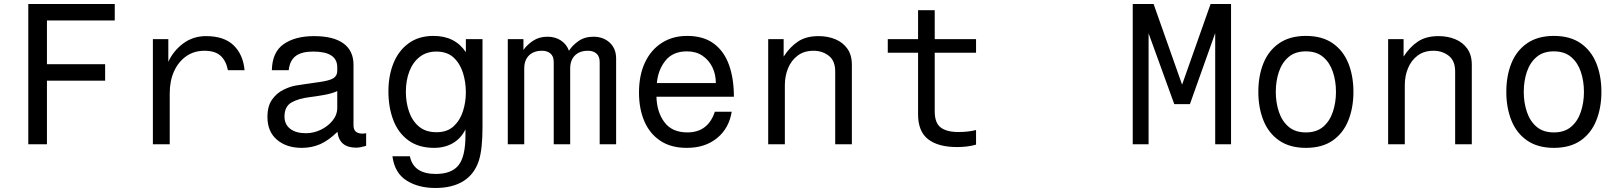

<svg xmlns="http://www.w3.org/2000/svg" viewBox="-20 -719 8074 957"><path d="M504 -317H214V0H121V-699H552V-617H214V-399H504Z M742 0V-524H819V-411Q845 -467 894 -503Q943 -539 1007 -539Q1097 -539 1144.5 -493Q1192 -447 1199 -369H1116Q1107 -416 1079.5 -441Q1052 -466 999 -466Q947 -466 908 -438.5Q869 -411 847.5 -363.5Q826 -316 826 -254V0Z M1805 -55V8Q1774 17 1755 17Q1671 17 1662 -62Q1618 -19 1576 -0.5Q1534 18 1484 18Q1408 18 1360.5 -22.5Q1313 -63 1313 -136Q1313 -190 1336 -222.5Q1359 -255 1392.5 -271.5Q1426 -288 1456 -293Q1470 -295 1499 -299.5Q1528 -304 1572 -310Q1622 -317 1641.5 -329Q1661 -341 1661 -366V-384Q1661 -462 1541 -462Q1483 -462 1453.5 -439.5Q1424 -417 1419 -369H1335Q1337 -460 1394.5 -499.5Q1452 -539 1545 -539Q1642 -539 1692 -502.5Q1742 -466 1742 -396V-94Q1742 -53 1787 -53Q1795 -53 1805 -55ZM1661 -182V-265Q1635 -253 1596.5 -246Q1558 -239 1525 -235Q1467 -228 1432.5 -208Q1398 -188 1398 -138Q1398 -99 1426.5 -77Q1455 -55 1505 -55Q1542 -55 1577.5 -71.5Q1613 -88 1637 -117Q1661 -146 1661 -182Z M2150 218Q2065 218 2006 180.5Q1947 143 1936 60H2023Q2041 148 2152 148Q2231 148 2265.5 104.5Q2300 61 2300 -44V-74Q2277 -28 2236.5 -5Q2196 18 2144 18Q2067 18 2016 -19Q1965 -56 1940.5 -120Q1916 -184 1916 -264Q1916 -341 1941 -403.5Q1966 -466 2016.5 -503Q2067 -540 2141 -540Q2248 -540 2302 -459V-524H2385V-85Q2385 24 2367 81Q2345 149 2290 183.5Q2235 218 2150 218ZM2156 -60Q2209 -60 2241 -89.5Q2273 -119 2287.5 -164.5Q2302 -210 2302 -258Q2302 -311 2287 -357.5Q2272 -404 2240 -433Q2208 -462 2155 -462Q2106 -462 2072 -435.5Q2038 -409 2020.5 -363.5Q2003 -318 2003 -261Q2003 -208 2019 -162Q2035 -116 2068.5 -88Q2102 -60 2156 -60Z M2511 0V-524H2589V-470Q2606 -495 2636.5 -515.5Q2667 -536 2709 -536Q2747 -536 2775.5 -517.5Q2804 -499 2816 -466Q2832 -492 2863 -514Q2894 -536 2938 -536Q2987 -536 3019 -506.5Q3051 -477 3051 -427V0H2969V-410Q2969 -438 2953 -452Q2937 -466 2911 -466Q2869 -466 2845.5 -442.5Q2822 -419 2822 -378V0H2740V-410Q2740 -438 2724 -452Q2708 -466 2682 -466Q2640 -466 2616.5 -442.5Q2593 -419 2593 -378V0Z M3627 -162Q3614 -80 3554.5 -31Q3495 18 3403 18Q3324 18 3271 -17.5Q3218 -53 3191.5 -115Q3165 -177 3165 -257Q3165 -345 3195 -408Q3225 -471 3279 -505.5Q3333 -540 3405 -540Q3486 -540 3537.5 -502Q3589 -464 3613.5 -396Q3638 -328 3638 -237H3252Q3254 -160 3292 -109.5Q3330 -59 3406 -59Q3509 -59 3543 -162ZM3404 -463Q3334 -463 3297 -417Q3260 -371 3254 -305H3548Q3548 -349 3530.5 -384.5Q3513 -420 3481 -441.5Q3449 -463 3404 -463Z M3809 0V-524H3886V-437Q3917 -485 3957.5 -512Q3998 -539 4060 -539Q4106 -539 4143.5 -523.5Q4181 -508 4203.5 -476.5Q4226 -445 4226 -396V0H4143V-363Q4143 -416 4111 -441Q4079 -466 4035 -466Q3988 -466 3956 -442Q3924 -418 3908 -379Q3892 -340 3892 -295V0Z M4639 -524H4845V-456H4639V-164Q4639 -106 4669 -83.5Q4699 -61 4756 -61Q4782 -61 4804 -63.5Q4826 -66 4845 -71V2Q4820 9 4796 11.5Q4772 14 4751 14Q4656 14 4606 -25Q4556 -64 4556 -149V-456H4405V-524H4556V-668H4639Z M5833 -200 5705 -553V0H5626V-699H5730L5872 -297L6014 -699H6116V0H6037V-554L5911 -200Z M6489 -540Q6570 -540 6622.5 -503.5Q6675 -467 6700.5 -404Q6726 -341 6726 -261Q6726 -182 6700.5 -118.5Q6675 -55 6622.5 -18.5Q6570 18 6489 18Q6409 18 6356 -18.5Q6303 -55 6277.5 -118.5Q6252 -182 6252 -261Q6252 -341 6277.5 -404Q6303 -467 6356 -503.5Q6409 -540 6489 -540ZM6489 -463Q6436 -463 6403 -435Q6370 -407 6354.5 -361Q6339 -315 6339 -261Q6339 -208 6354.5 -161.5Q6370 -115 6403 -87Q6436 -59 6489 -59Q6542 -59 6575 -87Q6608 -115 6623.5 -161.5Q6639 -208 6639 -261Q6639 -315 6623.5 -361Q6608 -407 6575 -435Q6542 -463 6489 -463Z M6899 0V-524H6976V-437Q7007 -485 7047.5 -512Q7088 -539 7150 -539Q7196 -539 7233.5 -523.5Q7271 -508 7293.5 -476.5Q7316 -445 7316 -396V0H7233V-363Q7233 -416 7201 -441Q7169 -466 7125 -466Q7078 -466 7046 -442Q7014 -418 6998 -379Q6982 -340 6982 -295V0Z M7725 -540Q7806 -540 7858.5 -503.5Q7911 -467 7936.5 -404Q7962 -341 7962 -261Q7962 -182 7936.5 -118.5Q7911 -55 7858.5 -18.5Q7806 18 7725 18Q7645 18 7592 -18.5Q7539 -55 7513.5 -118.5Q7488 -182 7488 -261Q7488 -341 7513.5 -404Q7539 -467 7592 -503.5Q7645 -540 7725 -540ZM7725 -463Q7672 -463 7639 -435Q7606 -407 7590.5 -361Q7575 -315 7575 -261Q7575 -208 7590.5 -161.5Q7606 -115 7639 -87Q7672 -59 7725 -59Q7778 -59 7811 -87Q7844 -115 7859.5 -161.5Q7875 -208 7875 -261Q7875 -315 7859.5 -361Q7844 -407 7811 -435Q7778 -463 7725 -463Z"/></svg>

Font: Fragment Mono
Style: Regular
Weight: 400
Monospace: yes
Designer: Wei Huang based on Nimbus Sans by URW Studio, based on Helvetica by Max Miedinger.
Foundry: Wei Huang
Version: Version 1.021; ttfautohint (v1.8.4.7-5d5b)